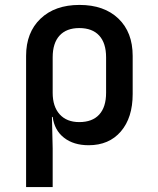

<svg xmlns="http://www.w3.org/2000/svg" viewBox="-20 -580 640 780"><path d="M86 180V-353Q86 -448 144.5 -504Q203 -560 303 -560Q403 -560 461 -504.5Q519 -449 519 -353V-198Q519 -102 471 -46Q423 10 340 10Q279 10 240 -20.5Q201 -51 194 -105H191L194 23V180ZM302 -84Q355 -84 383 -114.5Q411 -145 411 -203V-347Q411 -405 383 -435.5Q355 -466 302 -466Q250 -466 222 -435.5Q194 -405 194 -347V-203Q194 -147 222.5 -115.5Q251 -84 302 -84Z"/></svg>

Font: Pitagon Sans Mono SemiBold
Style: Regular
Weight: 600
Monospace: yes
Designer: Travis Tran
Foundry: Pitagon
Version: Version 1.001; ttfautohint (v1.8.4.7-5d5b);gftools[0.9.26]